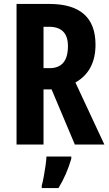

<svg xmlns="http://www.w3.org/2000/svg" viewBox="-20 -734 552 975"><path d="M230 -714Q465 -714 465 -507Q465 -441 440 -393Q415 -345 363 -315L510 0H360L242 -280H201V0H64V-714ZM229 -598H201V-388H232Q325 -388 325 -500Q325 -598 229 -598ZM342 72Q319 152 277 221H192V208Q197 191 202 164Q207 137 211 109Q215 81 216 61H342Z"/></svg>

Font: Noto Sans Lao ExtraCondensed
Style: Bold
Weight: 700
Width: 2
Designer: Monotype Design Team
Foundry: Monotype Imaging Inc.
Version: Version 2.003; ttfautohint (v1.8.4.7-5d5b)